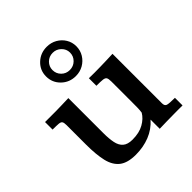

<svg xmlns="http://www.w3.org/2000/svg" viewBox="-193 -841 985 985"><g transform="rotate(-45 299.0 -348.5)"><path d="M231.4 9.8Q171.9 9.8 140.6 -14.6Q109.4 -39.1 98.1 -87.6Q86.9 -136.2 86.9 -207V-350.1Q86.9 -367.2 82.3 -374.3Q77.6 -381.3 63.2 -382.6Q48.8 -383.8 20 -383.8V-438.5Q33.2 -438.5 48.1 -438.5Q63 -438.5 76.4 -438.5Q89.8 -438.5 99.1 -438.5Q121.6 -439 144.3 -439.5Q167 -439.9 191.4 -440.9V-185.5Q191.4 -146.5 197.3 -117.4Q203.1 -88.4 220.9 -72.8Q238.8 -57.1 273.9 -57.1Q322.8 -57.1 355.7 -75.7Q388.7 -94.2 404.8 -122.1Q407.2 -138.7 407.5 -156.5Q407.7 -174.3 407.7 -192.9V-345.2Q407.7 -364.7 403.1 -372.6Q398.4 -380.4 383.5 -382.1Q368.7 -383.8 337.9 -383.8V-438.5Q357.9 -438 378.2 -438Q398.4 -438 421.4 -438.5Q444.3 -439 467 -439.7Q489.7 -440.4 512.2 -441.4V-82Q512.2 -63.5 524.7 -59.3Q537.1 -55.2 579.1 -55.2V0Q562 -0.5 547.1 -0.2Q532.2 0 517.6 0Q489.3 0.5 463.1 0.7Q437 1 411.6 2Q411.6 -9.3 411.6 -23.4Q411.6 -37.6 411.6 -49.6Q411.6 -61.5 411.6 -64.5Q378.4 -26.9 332 -8.5Q285.6 9.8 231.4 9.8ZM298.8 -493.2Q252.9 -493.2 220.9 -524.2Q189 -555.2 189 -600.1Q189 -644.5 220.9 -675Q252.9 -705.6 298.8 -705.6Q329.6 -705.6 354.5 -691.4Q379.4 -677.2 394 -653.3Q408.7 -629.4 408.7 -600.1Q408.7 -570.3 393.8 -545.9Q378.9 -521.5 354 -507.3Q329.1 -493.2 298.8 -493.2ZM298.8 -537.1Q325.7 -537.1 344.2 -555.4Q362.8 -573.7 362.8 -600.1Q362.8 -625.5 344 -643.8Q325.2 -662.1 298.8 -662.1Q272 -662.1 253.7 -643.8Q235.4 -625.5 235.4 -600.1Q235.4 -573.7 253.7 -555.4Q272 -537.1 298.8 -537.1Z"/></g></svg>

Font: Kameron Medium
Style: Regular
Weight: 500
Designer: Vernon Adams
Foundry: Vernon Adams
Version: Version 1.100